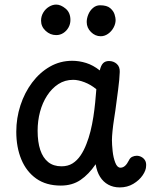

<svg xmlns="http://www.w3.org/2000/svg" viewBox="-20 -808 662 837"><path d="M51 -234Q51 -293 69 -348.5Q87 -404 120 -448Q153 -492 197.5 -517.5Q242 -543 295 -543Q325 -543 355.5 -533.5Q386 -524 415 -501Q420 -523 429.5 -532.5Q439 -542 455 -542Q475 -542 489 -529.5Q503 -517 502 -494Q501 -463 495 -417.5Q489 -372 483 -327Q481 -313 477 -287.5Q473 -262 470.5 -237Q468 -212 468 -197Q468 -178 471 -149.5Q474 -121 482.5 -99Q491 -77 505 -77Q516 -77 525 -85Q534 -93 542 -109Q547 -120 556.5 -124.5Q566 -129 576 -129Q587 -129 597 -123.5Q607 -118 612.5 -108.5Q618 -99 617 -85Q617 -66 602 -44Q587 -22 561 -6.5Q535 9 502 9Q474 9 452 -3Q430 -15 416 -37.5Q402 -60 397 -92Q367 -48 331 -23.5Q295 1 245 1Q181 1 138 -29.5Q95 -60 73 -113Q51 -166 51 -234ZM144 -238Q144 -189 155.5 -154.5Q167 -120 190 -101.5Q213 -83 248 -83Q276 -83 296 -95.5Q316 -108 331 -130Q346 -152 357 -181Q367 -206 374.5 -236Q382 -266 387 -298.5Q392 -331 395 -362Q398 -393 400 -419Q376 -439 348.5 -449.5Q321 -460 299 -460Q263 -460 234.5 -441.5Q206 -423 185.5 -391.5Q165 -360 154.5 -320.5Q144 -281 144 -238ZM225 -655Q199 -655 179 -673.5Q159 -692 159 -718Q159 -737 168.5 -753Q178 -769 193.5 -778.5Q209 -788 225 -788Q245 -788 266 -770.5Q287 -753 287 -721Q287 -703 278.5 -688Q270 -673 256 -664Q242 -655 225 -655ZM419 -650Q395 -650 376.5 -668.5Q358 -687 358 -712Q358 -728 365 -745Q372 -762 385.5 -773.5Q399 -785 416 -785Q446 -785 460.5 -772.5Q475 -760 479.5 -745Q484 -730 484 -721Q484 -704 475 -687.5Q466 -671 451 -660.5Q436 -650 419 -650Z"/></svg>

Font: Playpen Sans Thai
Style: Regular
Weight: 400
Designer: Sirin Gunkloy, Laura Meseguer, Veronika Burian, José Scaglione
Foundry: TypeTogether
Version: Version 2.000